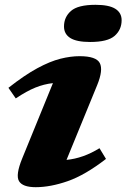

<svg xmlns="http://www.w3.org/2000/svg" viewBox="-20 -765 526 798"><path d="M246 -655Q246 -694 275 -719.5Q304 -745 377 -745Q433 -745 459.2 -728.5Q485.5 -712 485.5 -681Q485.5 -641.5 456.5 -616Q427.5 -590.5 354.5 -590.5Q298.5 -590.5 272.2 -607Q246 -623.5 246 -655ZM72.5 -107 200 -419.5Q163 -415.5 127 -401Q91 -386.5 45.5 -356L15 -400Q82.5 -453 135.2 -481.5Q188 -510 230.8 -520.8Q273.5 -531.5 310.5 -531.5Q380 -531.5 394.8 -502.8Q409.5 -474 384 -411.5L256.5 -100.5Q325.5 -107 393.5 -149L420.5 -104.5Q334 -37.5 261.8 -12.2Q189.5 13 128.5 13Q74 13 59 -12.2Q44 -37.5 72.5 -107Z"/></svg>

Font: Newsreader Caption
Style: Bold Italic
Weight: 700
Italic angle: -17°
Designer: Hugues Gentile
Foundry: Production Type
Version: Version 1.001